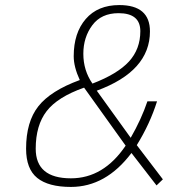

<svg xmlns="http://www.w3.org/2000/svg" viewBox="-20 -729 671 758"><path d="M451 -709Q572 -709 572 -605Q572 -448 362 -371L496 -185Q538 -258 562 -329H600Q572 -240 520 -156L623 -21L598 3L499 -125Q398 9 260 9Q171 9 127 -26.5Q83 -62 83 -142Q83 -248 131.5 -309.5Q180 -371 295 -413Q271 -465 271 -507Q271 -599 318.5 -654Q366 -709 451 -709ZM260 -25Q389 -25 476 -154L312 -383Q207 -346 164 -290Q121 -234 121 -142Q121 -25 260 -25ZM345 -399Q444 -437 489 -486Q534 -535 534 -606Q534 -677 448 -677Q380 -677 344.5 -629.5Q309 -582 309 -516.5Q309 -451 345 -399Z"/></svg>

Font: Titillium Web ExtraLight
Style: Italic
Weight: 275
Italic angle: -13°
Version: Version 1.002;PS 57.000;hotconv 1.0.70;makeotf.lib2.5.55311